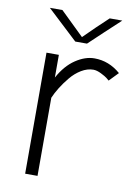

<svg xmlns="http://www.w3.org/2000/svg" viewBox="-85 -804 596 859"><g transform="rotate(10 213.0 -375.0)"><path d="M90.8 -549.8H147V-446.8Q178.2 -503.9 221.7 -533Q265.1 -562 307.1 -562Q373 -562 425.8 -516.1L386.2 -475.1Q381.8 -479 374.3 -485.1Q366.7 -491.2 346.7 -501.2Q326.7 -511.2 311 -511.2Q283.7 -511.2 256.6 -494.9Q229.5 -478.5 208.3 -452.6Q187 -426.8 171.9 -402.3Q156.7 -377.9 147 -355V0H90.8ZM262.2 -621.1H209L70.8 -750H127.9L234.9 -646Q289.6 -700.7 342.8 -750H399.9Q370.1 -723.1 325.9 -681.2Q281.7 -639.2 262.2 -621.1Z"/></g></svg>

Font: Junction Light
Style: Regular
Weight: 300
Designer: Caroline Hadilaksono
Foundry: Caroline Hadilaksono
Version: Version 1.002